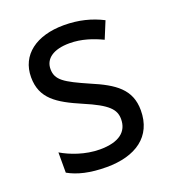

<svg xmlns="http://www.w3.org/2000/svg" viewBox="-108 -721 645 721"><g transform="rotate(-20 215.0 -361.0)"><path d="M390 -240C390 -324 335 -361 245 -399C154 -439 124 -457 124 -501C124 -542 159 -568 224 -568C272 -568 315 -553 353 -535L381 -603C336 -626 286 -639 227 -639C117 -639 45 -586 45 -497C45 -412 101 -377 194 -337C286 -298 309 -273 309 -234C309 -185 274 -154 196 -154C137 -154 80 -176 45 -197V-116C82 -95 131 -83 197 -83C313 -83 390 -135 390 -240Z"/></g></svg>

Font: Noto Sans Kannada UI SemiCondensed SemiBold
Style: Regular
Weight: 600
Width: 4
Designer: Jelle Bosma - Monotype Design Team
Foundry: Monotype Imaging Inc.
Version: Version 2.006